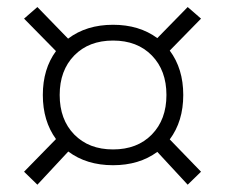

<svg xmlns="http://www.w3.org/2000/svg" viewBox="-20 -606 626 534"><path d="M294.4 -146.5Q220.7 -146.5 169.9 -184.6L84 -92.3L46.9 -128.4L135.7 -219.2Q99.1 -269.5 99.1 -341.8Q99.1 -414.1 135.7 -463.9L46.9 -554.2L84 -586.4L169.4 -498.5Q220.2 -537.1 294.4 -537.1Q367.2 -537.1 417.5 -500L502 -586.4L539.1 -554.2L452.1 -465.3Q489.7 -415 489.7 -341.8Q489.7 -268.6 452.1 -218.3L539.1 -128.4L502 -92.3L417.5 -183.6Q367.2 -146.5 294.4 -146.5ZM294.4 -190.4Q361.8 -190.4 402.3 -231.9Q442.9 -273.4 442.9 -341.8Q442.9 -410.2 402.3 -451.7Q361.8 -493.2 294.4 -493.2Q227.1 -493.2 186.5 -451.7Q146 -410.2 146 -341.8Q146 -273.4 186.5 -231.9Q227.1 -190.4 294.4 -190.4Z"/></svg>

Font: Cascadia Mono ExtraLight
Style: Regular
Weight: 200
Monospace: yes
Designer: Aaron Bell
Foundry: Saja Typeworks
Version: Version 2404.023; ttfautohint (v1.8.4)